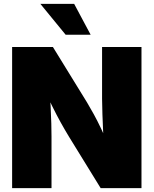

<svg xmlns="http://www.w3.org/2000/svg" viewBox="-20 -970 792 990"><path d="M42.5 0V-727.5H252.9L428.7 -441.9Q444.8 -415 463.6 -380.9Q482.4 -346.7 501.5 -306.4Q520.5 -266.1 538.6 -221.7L517.1 -190.4Q514.6 -230 512.2 -281Q509.8 -332 508.1 -380.9Q506.3 -429.7 506.3 -460.9V-727.5H709.5V0H499L335.4 -265.6Q314.9 -299.3 293.7 -337.4Q272.5 -375.5 250.2 -420.7Q228 -465.8 203.1 -517.6L234.4 -524.4Q238.3 -473.1 241 -423.1Q243.7 -373 244.6 -332Q245.6 -291 245.6 -265.6V0ZM318.4 -791 188 -950.2H362.3L447.3 -791Z"/></svg>

Font: Inter 24pt Black
Style: Regular
Weight: 900
Designer: Rasmus Andersson
Foundry: rsms
Version: Version 4.001;git-66647c0bb